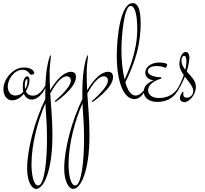

<svg xmlns="http://www.w3.org/2000/svg" viewBox="-20 -651 1320 1238"><path d="M181 -169C189 -169 201 -172 201 -181C201 -190 185 -216 134 -216C65 -216 2 -142 2 -76C2 -37 23 -4 57 -4C87 -4 114 -22 134 -46C146 -18 168 -9 184 -9C227 -9 265 -56 281 -106L278 -108C257 -70 229 -34 193 -34C172 -34 155 -43 147 -63C161 -86 170 -112 170 -135C170 -153 161 -159 156 -159C147 -159 127 -148 127 -92C127 -79 128 -68 130 -59C118 -45 101 -35 78 -35C49 -35 30 -60 30 -94C30 -138 70 -201 125 -201C164 -201 170 -169 181 -169ZM140 -104C140 -125 147 -141 153 -141C156 -141 157 -136 157 -129C157 -115 153 -94 143 -76C141 -84 140 -93 140 -104Z M306 -295C301 -295 272 -215 272 -61V-12C205 124 155 311 155 435C155 519 184 567 213 567C262 567 318 451 318 222C318 123 310 46 304 -48C341 -116 379 -159 409 -159C434 -159 437 -139 437 -131C437 -85 333 1 333 1L338 7C338 7 470 -82 470 -154C470 -179 456 -188 438 -188C393 -188 346 -140 303 -69C301 -107 300 -147 300 -193C300 -239 313 -295 306 -295ZM283 242C283 388 266 545 226 545C193 545 183 461 183 410C183 277 224 127 273 15C276 100 283 127 283 242Z M545 -295C540 -295 511 -215 511 -61V-12C444 124 394 311 394 435C394 519 423 567 452 567C501 567 557 451 557 222C557 123 549 46 543 -48C580 -116 618 -159 648 -159C673 -159 676 -139 676 -131C676 -85 572 1 572 1L577 7C577 7 709 -82 709 -154C709 -179 695 -188 677 -188C632 -188 585 -140 542 -69C540 -107 539 -147 539 -193C539 -239 552 -295 545 -295ZM522 242C522 388 505 545 465 545C432 545 422 461 422 410C422 277 463 127 512 15C515 100 522 127 522 242Z M933 -108C922 -89 894 -35 854 -35C823 -35 802 -71 788 -121C807 -157 836 -219 861 -306C880 -375 887 -444 887 -497C887 -588 871 -631 835 -631C762 -631 733 -433 733 -292C733 -121 778 -12 847 -12C900 -12 933 -97 936 -106ZM763 -326C763 -426 781 -613 822 -613C851 -613 865 -552 865 -463C865 -322 810 -196 783 -138C769 -198 763 -271 763 -326Z M1052 -241C1037 -246 1022 -248 1008 -248C959 -248 917 -223 917 -182C917 -138 970 -133 970 -133C958 -128 907 -109 907 -60C907 -19 943 6 994 6C1077 6 1123 -42 1145 -106L1142 -108C1130 -87 1100 -19 1003 -19C960 -19 935 -41 935 -70C935 -105 976 -130 1010 -141C1016 -143 1021 -143 1021 -148C1021 -150 1019 -153 1012 -153C992 -153 933 -162 933 -192C933 -213 957 -225 988 -225C1032 -225 1040 -214 1047 -214C1051 -214 1058 -228 1058 -233C1058 -237 1056 -240 1052 -241Z M1113 -59 1119 -55C1139 -84 1157 -120 1172 -157C1197 -123 1226 -92 1226 -64C1226 -34 1200 -21 1186 -21C1169 -21 1162 -29 1162 -40C1162 -44 1163 -51 1163 -54C1163 -56 1162 -59 1159 -59C1155 -59 1140 -36 1140 -17C1140 -5 1151 8 1171 8C1194 8 1243 -34 1243 -91C1243 -133 1210 -160 1184 -190C1194 -221 1200 -252 1201 -278C1202 -300 1192 -316 1178 -316C1157 -316 1137 -285 1137 -237C1137 -212 1149 -189 1165 -167C1153 -132 1135 -94 1113 -59ZM1150 -262C1150 -283 1161 -291 1167 -291C1177 -291 1182 -280 1182 -257C1182 -240 1180 -221 1175 -201C1160 -219 1150 -238 1150 -262Z"/></svg>

Font: Stalemate
Style: Regular
Weight: 400
Designer: Astigmatic (AOETI)
Foundry: Astigmatic (AOETI)
Version: Version 001.000